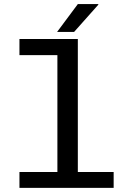

<svg xmlns="http://www.w3.org/2000/svg" viewBox="-20 -910 640 930"><path d="M258 0V-642.8H74.2V-721H357V0ZM74.2 0V-76.8H530.5V0ZM256.5 -755.2 357 -890.2H456.2V-887.2L338.8 -755.2Z"/></svg>

Font: Chivo Mono Medium
Style: Regular
Weight: 500
Monospace: yes
Designer: Hector Gatti
Foundry: Omnibus-Type
Version: Version 1.008